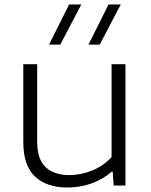

<svg xmlns="http://www.w3.org/2000/svg" viewBox="-20 -828 672 857"><path d="M84 -193.5V-541.5H146V-196.5Q146 -117 183.8 -81.8Q221.5 -46.5 290 -46.5Q341 -46.5 391 -66.8Q441 -87 478 -126.5V-541.5H540V0H487.5L483 -61.5H478.5Q438.5 -27 387.8 -9Q337 9 281 9Q188.5 9 136.2 -40Q84 -89 84 -193.5ZM199 -629 288.5 -808H343L249 -629ZM375 -629 464.5 -808H519L425 -629Z"/></svg>

Font: Encode Sans Expanded Light
Style: Regular
Weight: 300
Width: 7
Designer: Multiple Designers
Foundry: Impallari Type
Version: Version 2.000